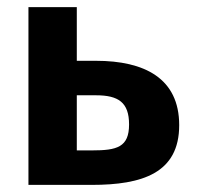

<svg xmlns="http://www.w3.org/2000/svg" viewBox="-20 -520 568 540"><path d="M250 -252C313 -252 343 -232 343 -170C343 -106 309 -97 239 -97H196V-252ZM238 0C380 0 484 -33 484 -168C484 -300 386 -349 250 -349H196V-500H60V0Z"/></svg>

Font: Perun
Style: Bold
Weight: 700
Foundry: Copyright (c) Stefan Peev, Context Ltd, 2016
Version: Version 1.089